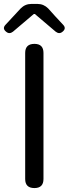

<svg xmlns="http://www.w3.org/2000/svg" viewBox="-28 -956 349 976"><path d="M147 0Q100 0 100 -46V-687Q100 -733 147 -733Q193 -733 193 -687V-366V-46Q193 0 147 0ZM4 -794Q-18 -811 0 -830L77 -913Q100 -936 131 -936H163Q194 -936 217 -913L253 -873L293 -830Q311 -811 289 -794Q273 -781 255 -795L149 -885H144L38 -795Q20 -781 4 -794Z"/></svg>

Font: GenSenRounded JP R
Style: Regular
Weight: 400
Version: Version 1.501;PS 1;hotconv 16.6.51;makeotf.lib2.5.65220